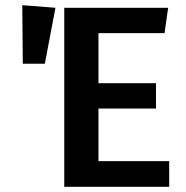

<svg xmlns="http://www.w3.org/2000/svg" viewBox="-20 -721 717 741"><path d="M615 -593H360V-400H582V-302H360V-99H633V0H228V-691H629ZM194 -691 153 -475H68L66 -701Z"/></svg>

Font: Fira Sans Medium
Style: Regular
Weight: 500
Designer: bBox Type GmbH & Carrois Corporate GbR & Edenspiekermann AG
Foundry: bBox Type GmbH & Carrois Corporate GbR & Edenspiekermann AG
Version: Version 4.301